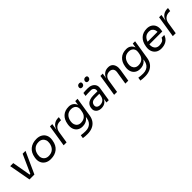

<svg xmlns="http://www.w3.org/2000/svg" viewBox="396 -2502 4449 4449"><g transform="rotate(-45 2621.0 -277.0)"><path d="M260 0H164L66 -534H166ZM304 0H188L200 -76H316ZM325 0H234L473 -534H567Z M850 18Q767 18 708 -17.5Q649 -53 622.5 -115Q596 -177 608 -258L611 -276Q633 -410 719 -481Q805 -552 941 -552Q1024 -552 1083 -517Q1142 -482 1169 -419.5Q1196 -357 1183 -276L1180 -258Q1159 -125 1073 -53.5Q987 18 850 18ZM864 -68Q958 -68 1014.5 -120.5Q1071 -173 1086 -267Q1095 -325 1078 -369.5Q1061 -414 1022.5 -440Q984 -466 927 -466Q834 -466 777.5 -413Q721 -360 706 -267Q697 -210 714 -165Q731 -120 769.5 -94Q808 -68 864 -68Z M1379 0H1283L1368 -534H1444L1409 -314H1405Q1416 -384 1447 -434.5Q1478 -485 1528 -512.5Q1578 -540 1647 -540H1665L1651 -454H1617Q1538 -454 1488 -411Q1438 -368 1425 -289Z M1860 208Q1820 208 1788 205.5Q1756 203 1716 197L1729 116Q1770 122 1803 125Q1836 128 1877 128Q1940 128 1987.5 106.5Q2035 85 2065.5 43.5Q2096 2 2106 -59L2122 -161L2166 -237Q2144 -126 2079 -61Q2014 4 1904 4Q1828 4 1776.5 -32Q1725 -68 1703.5 -129.5Q1682 -191 1694 -269L1697 -287Q1717 -412 1794 -482Q1871 -552 1997 -552Q2065 -552 2110.5 -520Q2156 -488 2177 -433Q2198 -378 2189 -307L2161 -306L2197 -534H2273L2198 -63Q2184 26 2139 86.5Q2094 147 2023 177.5Q1952 208 1860 208ZM1936 -84Q2020 -84 2072 -130.5Q2124 -177 2137 -260L2145 -306Q2153 -355 2136.5 -392.5Q2120 -430 2084 -451Q2048 -472 1998 -472Q1910 -472 1857.5 -419.5Q1805 -367 1791 -278Q1782 -223 1797 -179Q1812 -135 1847.5 -109.5Q1883 -84 1936 -84Z M2762 0H2686L2712 -160H2696L2725 -345Q2733 -394 2706 -425Q2679 -456 2630 -456Q2581 -456 2541 -455Q2501 -454 2451 -450L2464 -534Q2505 -538 2538 -539Q2571 -540 2612 -540Q2679 -540 2728 -515Q2777 -490 2801.5 -445Q2826 -400 2816 -338ZM2509 14Q2454 14 2413.5 -8Q2373 -30 2354 -69Q2335 -108 2343 -160Q2352 -221 2385.5 -259Q2419 -297 2471.5 -314.5Q2524 -332 2588 -332H2733L2721 -260H2572Q2518 -260 2481.5 -236Q2445 -212 2437 -160Q2430 -115 2460 -88.5Q2490 -62 2541 -62Q2607 -62 2648 -97.5Q2689 -133 2702 -198L2722 -160Q2702 -77 2648.5 -31.5Q2595 14 2509 14ZM2535 -644Q2504 -644 2491 -661Q2478 -678 2482 -703Q2486 -729 2504 -745.5Q2522 -762 2553 -762Q2585 -762 2597.5 -745.5Q2610 -729 2606 -703Q2602 -678 2584.5 -661Q2567 -644 2535 -644ZM2735 -644Q2704 -644 2691 -661Q2678 -678 2682 -703Q2686 -729 2704 -745.5Q2722 -762 2753 -762Q2785 -762 2797.5 -745.5Q2810 -729 2806 -703Q2802 -678 2784.5 -661Q2767 -644 2735 -644Z M3033 0H2937L3022 -534H3098L3062 -305H3050Q3062 -378 3091 -433Q3120 -488 3168.5 -519Q3217 -550 3287 -550H3291Q3353 -550 3392 -517.5Q3431 -485 3446 -429.5Q3461 -374 3450 -305L3401 0H3305L3357 -325Q3363 -365 3351.5 -395.5Q3340 -426 3313.5 -444Q3287 -462 3248 -462Q3180 -462 3137.5 -424.5Q3095 -387 3084 -319Z M3745 208Q3705 208 3673 205.5Q3641 203 3601 197L3614 116Q3655 122 3688 125Q3721 128 3762 128Q3825 128 3872.5 106.5Q3920 85 3950.5 43.5Q3981 2 3991 -59L4007 -161L4051 -237Q4029 -126 3964 -61Q3899 4 3789 4Q3713 4 3661.5 -32Q3610 -68 3588.5 -129.5Q3567 -191 3579 -269L3582 -287Q3602 -412 3679 -482Q3756 -552 3882 -552Q3950 -552 3995.5 -520Q4041 -488 4062 -433Q4083 -378 4074 -307L4046 -306L4082 -534H4158L4083 -63Q4069 26 4024 86.5Q3979 147 3908 177.5Q3837 208 3745 208ZM3821 -84Q3905 -84 3957 -130.5Q4009 -177 4022 -260L4030 -306Q4038 -355 4021.5 -392.5Q4005 -430 3969 -451Q3933 -472 3883 -472Q3795 -472 3742.5 -419.5Q3690 -367 3676 -278Q3667 -223 3682 -179Q3697 -135 3732.5 -109.5Q3768 -84 3821 -84Z M4472 18Q4394 18 4339.5 -18Q4285 -54 4261 -116.5Q4237 -179 4249 -258L4252 -276Q4272 -405 4350 -478.5Q4428 -552 4557 -552Q4632 -552 4684.5 -518.5Q4737 -485 4760 -426.5Q4783 -368 4771 -292L4764 -249H4290L4301 -321H4705L4677 -282Q4686 -335 4672 -377Q4658 -419 4625.5 -443.5Q4593 -468 4543 -468Q4455 -468 4406 -412.5Q4357 -357 4343 -267Q4334 -210 4348 -164.5Q4362 -119 4397.5 -92.5Q4433 -66 4486 -66Q4545 -66 4588 -86Q4631 -106 4650 -159H4740Q4707 -67 4638.5 -24.5Q4570 18 4472 18Z M4956 0H4860L4945 -534H5021L4986 -314H4982Q4993 -384 5024 -434.5Q5055 -485 5105 -512.5Q5155 -540 5224 -540H5242L5228 -454H5194Q5115 -454 5065 -411Q5015 -368 5002 -289Z"/></g></svg>

Font: Sora Variable Italic
Style: Regular
Weight: 400
Designer: Jonathan Barnbrook, Julián Moncada
Foundry: Barnbrook Fonts
Version: Version 2.000